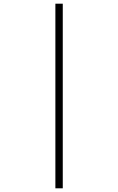

<svg xmlns="http://www.w3.org/2000/svg" viewBox="-20 -770 640 1040"><path d="M280 250V-750H320V250Z"/></svg>

Font: Source Code Pro Light
Style: Regular
Weight: 300
Monospace: yes
Designer: Paul D. Hunt, Teo Tuominen
Foundry: Adobe Systems Incorporated
Version: Version 2.030;PS 1.000;hotconv 16.6.51;makeotf.lib2.5.65220